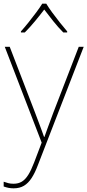

<svg xmlns="http://www.w3.org/2000/svg" viewBox="-26 -783 476 1046"><path d="M0 -528H27L164 -172Q176 -140 185.5 -115Q195 -90 202 -70.5Q209 -51 214 -37H216Q224 -59 235.5 -91Q247 -123 264 -168L403 -528H430L181 115Q165 158 146.5 186.5Q128 215 104.5 229Q81 243 48 243Q34 243 21 240.5Q8 238 -6 233V207Q8 212 20 215Q32 218 48 218Q74 218 93 206.5Q112 195 128 169.5Q144 144 160 102L201 -6ZM226 -763Q238 -743 258 -715.5Q278 -688 300 -660.5Q322 -633 340 -612V-606H319Q291 -634 263.5 -668.5Q236 -703 215 -731Q194 -703 165.5 -668.5Q137 -634 109 -606H88V-612Q107 -633 129 -660.5Q151 -688 171.5 -715.5Q192 -743 204 -763Z"/></svg>

Font: Noto Sans Hebrew Thin
Style: Regular
Weight: 250
Designer: Monotype Design Team
Foundry: Monotype Imaging Inc.
Version: Version 2.003